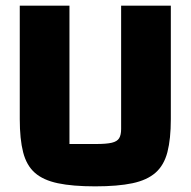

<svg xmlns="http://www.w3.org/2000/svg" viewBox="-20 -645 675 680"><path d="M317 15Q237 15 185 4Q133 -7 103.5 -33Q74 -59 62 -105.5Q50 -152 50 -223V-625H226V-135H321Q357 -135 376 -139.5Q395 -144 402 -155.5Q409 -167 409 -188V-625H585V-223Q585 -153 573 -106.5Q561 -60 531 -33.5Q501 -7 449 4Q397 15 317 15Z"/></svg>

Font: Changa ExtraLight
Style: Bold
Weight: 700
Version: Version 3.002; ttfautohint (v1.8.2)